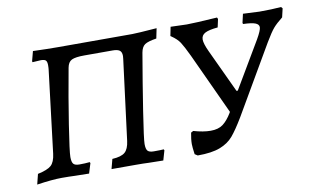

<svg xmlns="http://www.w3.org/2000/svg" viewBox="-60 -617 1198 739"><g transform="rotate(-10 539.5 -247.5)"><path d="M41 -31Q79 -39 93.5 -52Q108 -65 112 -97L151 -418Q152 -425 152 -436Q152 -450 147 -455Q142 -460 128 -460L95 -458L94 -462L104 -500Q162 -498 201 -498H492Q510 -498 588 -504L580 -465Q547 -460 534.5 -451.5Q522 -443 518 -421Q498 -305 481.5 -198.5Q465 -92 465 -73Q465 -53 471.5 -46Q478 -39 495 -39Q524 -39 534 -40L536 -36L525 2L468 1Q449 0 418 0H323L333 -38Q368 -40 382.5 -52.5Q397 -65 401 -96L441 -410L442 -421Q442 -437 433.5 -443Q425 -449 407 -449H296Q261 -449 246.5 -442Q232 -435 228 -413Q207 -300 191 -197Q175 -94 175 -73Q175 -53 181.5 -46Q188 -39 204 -39Q227 -39 245 -41L247 -37L235 2L179 1Q160 0 128 0Q92 0 31 9Z M1079 -495 1071 -461Q1047 -442 1034.5 -427.5Q1022 -413 1000 -376L845 -110Q818 -65 798.5 -42Q779 -19 746.5 -6.5Q714 6 659 6L648 -1Q644 -29 644 -41Q644 -60 649 -85L658 -90Q696 -79 725 -79Q755 -79 773 -92.5Q791 -106 808 -134L810 -138L700 -376Q681 -416 670.5 -432Q660 -448 638 -463L635 -465L642 -500L705 -498Q732 -498 824 -504L827 -498L820 -466Q786 -463 770.5 -455Q755 -447 755 -430Q755 -414 770 -382L849 -213H854L961 -394Q980 -427 980 -439Q980 -450 966 -455.5Q952 -461 919 -462L917 -466L925 -501L989 -498Q1038 -498 1074 -501Z"/></g></svg>

Font: Alegreya SC
Style: Italic
Weight: 400
Italic angle: -7°
Designer: Juan Pablo del Peral
Foundry: Huerta Tipografica
Version: Version 2.007; ttfautohint (v1.6)